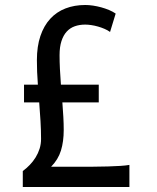

<svg xmlns="http://www.w3.org/2000/svg" viewBox="-20 -745 626 765"><path d="M75.7 -407.7H130.9Q128.9 -434.1 127.9 -458.5Q127 -482.9 127 -505.4Q127 -560.1 140.9 -601.3Q154.8 -642.6 180.2 -670.2Q205.6 -697.8 241 -711.4Q276.4 -725.1 319.8 -725.1Q334 -725.1 350.6 -722.7Q367.2 -720.2 383.3 -715.8Q399.4 -711.4 414.6 -705.1Q429.7 -698.7 440.9 -690.9L418.5 -617.7Q409.2 -624.5 396.7 -629.9Q384.3 -635.3 370.6 -639.2Q356.9 -643.1 343.8 -645Q330.6 -647 319.8 -647Q296.9 -647 278.1 -640.4Q259.3 -633.8 245.8 -619.1Q232.4 -604.5 224.9 -581.3Q217.3 -558.1 217.3 -524.9Q217.3 -499 218.8 -469.2Q220.2 -439.5 222.7 -407.7H373.5V-336.9H228.5Q231 -306.6 232.4 -278.8Q233.9 -251 233.9 -227.1Q233.9 -181.2 222.9 -145.3Q211.9 -109.4 183.6 -80.6H282.7Q318.8 -80.6 351.1 -80.8Q383.3 -81.1 410.6 -81.8Q438 -82.5 459.5 -84Q481 -85.4 495.6 -87.9V0H70.8V-63.5Q85.4 -74.2 98.6 -87.9Q111.8 -101.6 121.8 -117.7Q131.8 -133.8 137.7 -152.3Q143.6 -170.9 143.6 -191.4Q143.6 -225.6 141.4 -262.5Q139.2 -299.3 136.2 -336.9H75.7Z"/></svg>

Font: Andika FrenchTight
Style: Regular
Weight: 400
Designer: Victor Gaultney, Annie Olsen, Julie Remington, Don Collingsworth, Eric Hays, Becca Hirsbrunner
Foundry: SIL International
Version: Version 5.000 ; Dig1 Dig4Opn Dig7 LnSpcTght